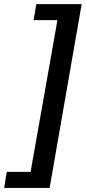

<svg xmlns="http://www.w3.org/2000/svg" viewBox="-71 -754 418 936"><path d="M327.1 -733.9 170.9 162.1H-50.8L-38.1 84H78.1L209 -655.8H92.8L106 -733.9Z"/></svg>

Font: Archivo Expanded SemiBold
Style: Italic
Weight: 600
Width: 7
Italic angle: -10°
Designer: Hector Gatti
Foundry: Omnibus-Type
Version: Version 2.001